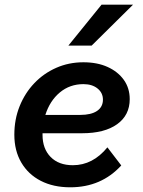

<svg xmlns="http://www.w3.org/2000/svg" viewBox="-20 -781 608 817"><path d="M496 -77Q411 16 279 16Q207 16 153.5 -11.5Q100 -39 70.5 -89.5Q41 -140 41 -208Q41 -273 63.5 -329Q86 -385 126 -427Q166 -469 219.5 -492.5Q273 -516 335 -516Q394 -516 438 -496Q482 -476 507 -441Q532 -406 532 -359Q532 -291 478.5 -252.5Q425 -214 329 -214H161Q161 -211 161 -207Q161 -148 195.5 -113Q230 -78 290 -78Q375 -78 437 -154ZM335 -423Q277 -423 234.5 -387.5Q192 -352 173 -292H321Q368 -292 393 -309Q418 -326 418 -357Q418 -386 395 -404.5Q372 -423 335 -423ZM271 -587 412 -761H546L370 -587Z"/></svg>

Font: Wix Madefor Text SemiBold
Style: Italic
Weight: 600
Italic angle: -12°
Designer: Dalton Maag Ltd
Foundry: Dalton Maag Ltd
Version: Version 3.100